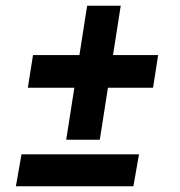

<svg xmlns="http://www.w3.org/2000/svg" viewBox="-20 -647 627 667"><path d="M372.6 -455.6H529.3L511.7 -342.3H355L326.7 -161.6H210L238.3 -342.3H76.7L94.7 -455.6H255.9L282.7 -627H399.4ZM443.4 0H35.2L54.7 -110.8H462.9Z"/></svg>

Font: Roboto Mono
Style: Bold Italic
Weight: 700
Designer: Google
Version: Version 2.000985; 2015; ttfautohint (v1.3)